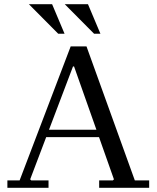

<svg xmlns="http://www.w3.org/2000/svg" viewBox="-20 -890 742 910"><path d="M15 0V-35H73L315 -670H390L619 -35H687V0H450V-35H515L520 -40L331 -575H326L123 -40L128 -35H210V0ZM174 -240V-275H473V-240ZM426 -730 287 -870H397L456 -730ZM256 -730 117 -870H227L286 -730Z"/></svg>

Font: Brygada 1918
Style: Regular
Weight: 400
Designer: Mateusz Machalski | Borys Kosmynka | Przemek Hoffer
Foundry: NIEPODLEGLA 2018
Version: Version 3.006